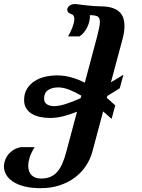

<svg xmlns="http://www.w3.org/2000/svg" viewBox="-122 -748 721 976"><path d="M441.9 -329.6Q459 -339.8 475.1 -349.6Q491.2 -359.4 505.4 -368.2L486.8 -299.3Q472.7 -290.5 456.5 -280.5Q440.4 -270.5 423.3 -260.3L420.9 -250.5Q433.1 -240.2 443.6 -230.5Q454.1 -220.7 463.9 -212.4L445.3 -143.6Q435.5 -152.3 424.8 -162.1Q414.1 -171.9 402.3 -181.6L348.1 21Q337.9 60.1 315.4 94.2Q293 128.4 259.5 153.8Q226.1 179.2 182.1 193.8Q138.2 208.5 85 208.5Q37.1 208.5 1.7 199.5Q-33.7 190.4 -56.6 175Q-79.6 159.7 -90.8 139.6Q-102.1 119.6 -102.1 97.7Q-102.1 87.9 -98.4 73.5Q-94.7 59.1 -85.2 44.7Q-75.7 30.3 -59.1 17.8Q-42.5 5.4 -16.6 0H54.2Q35.6 29.3 28.6 52.7Q21.5 76.2 21.5 94.7Q21.5 111.3 26.4 123.5Q31.2 135.7 40 143.8Q48.8 151.9 60.8 155.8Q72.8 159.7 86.4 159.7Q113.8 159.7 133.8 151.1Q153.8 142.6 168.9 125.5Q184.1 108.4 195.1 83Q206.1 57.6 214.8 24.4L269.5 -180.2Q234.4 -166 200 -157.2Q165.5 -148.4 133.3 -148.4Q105 -148.4 80.6 -153.8Q56.2 -159.2 38.3 -170.4Q20.5 -181.6 10.5 -198.7Q0.5 -215.8 0.5 -239.3Q0.5 -272.5 14.9 -296.1Q29.3 -319.8 53 -335.2Q76.7 -350.6 106.7 -357.7Q136.7 -364.7 168 -364.7Q206.1 -364.7 241.5 -354.5Q276.9 -344.2 309.1 -327.6L371.1 -560.1Q377.9 -586.9 381.8 -605.5Q385.7 -624 385.7 -636.7Q385.7 -658.2 373.5 -664.6Q361.3 -670.9 334.5 -670.9Q335 -668.5 335 -666.5Q335 -664.6 335 -662.1Q335 -650.4 331.3 -636.2Q327.6 -622.1 320.8 -608.4Q314 -594.7 304.2 -582.8Q294.4 -570.8 282.2 -563H224.1Q229.5 -572.3 235.1 -583.7Q240.7 -595.2 245.4 -606.9Q250 -618.7 252.9 -630.1Q255.9 -641.6 255.9 -650.9Q255.9 -660.6 252.2 -667.5Q248.5 -674.3 239.7 -676.8Q230 -679.2 224.9 -685.5Q219.7 -691.9 219.7 -698.7Q219.7 -709 230.5 -718.3Q241.2 -727.5 261.7 -727.5Q263.2 -727.5 277.3 -725.6Q291.5 -723.6 311.3 -721.4Q331.1 -719.2 352.3 -717.5Q373.5 -715.8 388.7 -715.8Q449.7 -715.8 480.2 -691.7Q510.7 -667.5 510.7 -615.7Q510.7 -600.6 508.1 -583Q505.4 -565.4 500 -545.9ZM153.8 -208.5Q177.7 -208.5 212.9 -219.7Q248 -231 288.1 -249L291.5 -261.7Q259.8 -280.3 229.7 -292Q199.7 -303.7 174.3 -303.7Q142.1 -303.7 122.1 -289.8Q102.1 -275.9 102.1 -247.1Q102.1 -226.6 116.9 -217.5Q131.8 -208.5 153.8 -208.5Z"/></svg>

Font: Arian AMU Serif
Style: Bold Italic
Weight: 700
Italic angle: -15°
Designer: Ruben Hakobyan (Tarumian)
Foundry: Ruben Hakobyan (Tarumian)
Version: Version 1.002